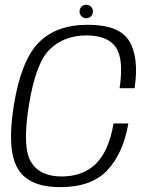

<svg xmlns="http://www.w3.org/2000/svg" viewBox="-20 -785 632 810"><path d="M234 4.5Q366.5 4.5 433.2 -67.2Q500 -139 521.5 -264H459Q439 -147 384.2 -93.8Q329.5 -40.5 239.5 -40.5Q148 -40.5 110.8 -101.8Q73.5 -163 101.5 -338.5Q130.5 -521 191.2 -578.2Q252 -635.5 344 -635.5Q434 -635.5 468.5 -585.8Q503 -536 484.5 -413H548Q567 -544 525 -612.2Q483 -680.5 350.5 -680.5Q217 -680.5 142.8 -604.8Q68.5 -529 38 -338.5Q8.5 -154.5 54.2 -75Q100 4.5 234 4.5ZM343.5 -708Q356 -708 364 -716.5Q372 -725 372 -737Q372 -748.5 363.8 -756.8Q355.5 -765 344 -765Q332 -765 323.8 -756.8Q315.5 -748.5 315.5 -737Q315.5 -725 323.8 -716.5Q332 -708 343.5 -708Z"/></svg>

Font: Anybody Thin Light
Style: Italic
Weight: 300
Italic angle: -10°
Version: Version 1.113;gftools[0.9.25]